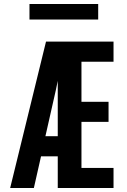

<svg xmlns="http://www.w3.org/2000/svg" viewBox="-20 -944 640 964"><path d="M31 0 211 -735H550V-634H389V-433H525V-332H389V-101H550V0H270V-159H186L150 0ZM208 -260H270V-538Q268 -526 265 -514Q262 -502 260 -490ZM128 -846V-924H473V-846Z"/></svg>

Font: R Plex Mono
Style: Bold
Weight: 700
Monospace: yes
Designer: Belleve Invis
Foundry: Belleve Invis
Version: Version 31.8.0